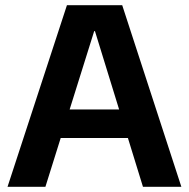

<svg xmlns="http://www.w3.org/2000/svg" viewBox="-20 -720 728 740"><path d="M9 0 238 -700H451L679 0H531L346 -600H343L155 0ZM121 -188 158 -298H518L554 -188Z"/></svg>

Font: DM Sans 9pt 36pt ExtraBold
Style: Regular
Weight: 800
Version: Version 4.004;gftools[0.9.30]